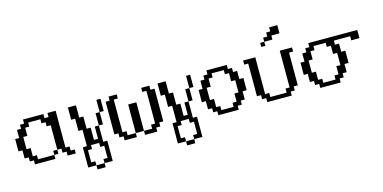

<svg xmlns="http://www.w3.org/2000/svg" viewBox="-58 -702 2212 1109"><g transform="rotate(-15 1048.0 -147.0)"><path d="M194.8 -23.9V-48.3H219.2V-23.9ZM72.8 0V-23.9H48.3V-48.3H23.9V-97.2H0V-170.4H23.9V-219.2H48.3V-243.7H72.8V-268.1H194.8V-243.7H219.2V-268.1H268.1V-48.3H292.5V-23.9H316.9V0H268.1V-23.9H243.7V-48.3H219.2V-194.8H194.8V-219.2H170.4V-243.7H97.2V-219.2H72.8V-170.4H48.3V-97.2H72.8V-48.3H97.2V-23.9H194.8V0Z M414.1 121.6V97.2H462.9V121.6ZM487.3 -121.6V-194.8H511.7V-121.6ZM365.2 97.2V-23.9H389.6V-121.6H365.2V-194.8H341.3V-268.1H389.6V-194.8H414.1V-121.6H438.5V-48.3H462.9V-121.6H487.3V-23.9H511.7V97.2H462.9V72.8H487.3V0H462.9V-23.9H414.1V0H389.6V72.8H414.1V97.2ZM511.7 -194.8V-268.1H536.1V-194.8Z M682.1 -23.9V-194.8H731V-23.9ZM608.9 0V-23.9H584.5V-48.3H560.5V-243.7H584.5V-268.1H633.3V-243.7H608.9V-48.3H633.3V-23.9H682.1V0ZM731 0V-23.9H779.8V-48.3H804.2V-243.7H779.8V-268.1H828.6V-243.7H853V-48.3H828.6V-23.9H804.2V0Z M950.2 121.6V97.2H999V121.6ZM1023.4 -121.6V-194.8H1047.9V-121.6ZM901.4 97.2V-23.9H925.8V-121.6H901.4V-194.8H877.4V-268.1H925.8V-194.8H950.2V-121.6H974.6V-48.3H999V-121.6H1023.4V-23.9H1047.9V97.2H999V72.8H1023.4V0H999V-23.9H950.2V0H925.8V72.8H950.2V97.2ZM1047.9 -194.8V-268.1H1072.3V-194.8Z M1267.1 -23.9V-48.3H1291.5V-97.2H1315.9V-170.4H1291.5V-219.2H1267.1V-243.7H1193.8V-219.2H1169.4V-170.4H1145V-97.2H1169.4V-48.3H1193.8V-23.9ZM1169.4 0V-23.9H1145V-48.3H1120.6V-97.2H1096.7V-170.4H1120.6V-219.2H1145V-243.7H1169.4V-268.1H1291.5V-243.7H1315.9V-219.2H1340.3V-170.4H1364.7V-97.2H1340.3V-48.3H1315.9V-23.9H1291.5V0Z M1461.9 0V-23.9H1437.5V-48.3H1413.1V-243.7H1389.2V-268.1H1461.9V-48.3H1486.3V-23.9H1584V-48.3H1608.4V-268.1H1681.6V-243.7H1657.2V-48.3H1632.8V-23.9H1608.4V0ZM1510.7 -316.9V-341.3H1535.2V-316.9ZM1535.2 -341.3V-365.7H1559.6V-390.1H1584V-414.6H1632.8V-365.7H1584V-341.3Z M1876.5 -23.9V-48.3H1900.9V-97.2H1925.3V-170.4H1900.9V-219.2H1876.5V-243.7H1803.2V-219.2H1778.8V-170.4H1754.4V-97.2H1778.8V-48.3H1803.2V-23.9ZM1778.8 0V-23.9H1754.4V-48.3H1730V-97.2H1706.1V-170.4H1730V-219.2H1754.4V-243.7H1778.8V-268.1H2071.8V-219.2H2022.9V-243.7H1925.3V-219.2H1949.7V-170.4H1974.1V-97.2H1949.7V-48.3H1925.3V-23.9H1900.9V0Z"/></g></svg>

Font: FS Mondwest Regular
Style: Regular
Weight: 400
Designer: NZWStudios2024
Foundry: https://fontstruct.com
Version: Version 1.0